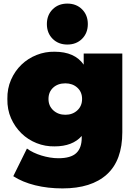

<svg xmlns="http://www.w3.org/2000/svg" viewBox="-20 -845 751 1069"><path d="M661 -547V-109Q661 48 575 126Q489 204 328 204Q246 204 175.5 186.5Q105 169 54 136L130 -18Q146 -6 167 4Q188 14 211 21Q234 28 258 32Q282 36 305 36Q374 36 404.5 7.5Q435 -21 435 -78V-88Q384 -30 284 -30Q232 -29 184 -48Q136 -67 99.5 -102.5Q63 -138 41.5 -186.5Q20 -235 21 -294Q20 -352 41.5 -401Q63 -450 99.5 -485Q136 -520 184 -539Q232 -558 284 -557Q396 -557 446 -485V-547ZM437 -294Q437 -333 410.5 -357Q384 -381 344 -381Q302 -381 276 -357Q250 -333 250 -294Q250 -255 277 -230.5Q304 -206 344 -206Q384 -206 410.5 -230.5Q437 -255 437 -294ZM241 -711Q241 -761 273 -793Q305 -825 355 -825Q405 -825 437 -793Q469 -761 469 -711Q469 -661 437 -629Q405 -597 355 -597Q305 -597 273 -629Q241 -661 241 -711Z"/></svg>

Font: CMG Sans Black
Style: Regular
Weight: 900
Designer: Julieta Ulanovsky
Foundry: Julieta Ulanovsky
Version: Version 7.200